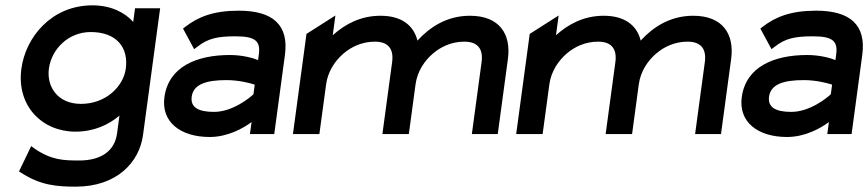

<svg xmlns="http://www.w3.org/2000/svg" viewBox="-20 -502 3251 719"><path d="M163.1 -245C173.1 -319 236.6 -382 319.6 -382C415.6 -382 461.9 -325 451.1 -245C442.2 -179 377.3 -113 283.3 -113C195.3 -113 154.1 -178 163.1 -245ZM60.1 -245C41.1 -104 139.2 -9 262.2 -9C331.2 -9 385.6 -34 427.3 -69L418.3 -2C409.6 62 360.6 99 276.6 99C218.6 99 172.8 98 108.7 54L96.9 45L51.1 140L59.4 145C131.1 192 193.4 197 263.4 197C418.4 197 501.8 105 515.5 4L579.7 -471H485.7L478.8 -420C448.4 -454 397.2 -482 326.2 -482C172.2 -482 75.9 -362 60.1 -245Z M665.4 -395 707 -318 719.2 -327C758.4 -358 794.5 -366 861.5 -366C935.5 -366 956.2 -349 949.3 -298L946.5 -277C927.5 -285 887 -296 841 -296C716 -296 611.1 -252 595.7 -138C583.2 -46 654.5 11 765.5 11C832.5 11 892 -22 922.1 -45L916 0H1007L1047 -296C1062.2 -408 1002.5 -462 874.5 -462C779.5 -462 722.4 -439 674.4 -402ZM697.9 -140C704.4 -188 755.3 -202 828.3 -202C873.3 -202 916.8 -191 934 -185L929.2 -149C915.4 -136 851.2 -83 781.2 -83C721.2 -83 692.7 -101 697.9 -140Z M1412 0H1511L1536.1 -186C1543.1 -237 1571.3 -276 1601.8 -302C1630.1 -326 1669.8 -346 1718.8 -346C1770.8 -346 1789.9 -317 1783.4 -269L1747 0H1844L1882 -281C1894.7 -375 1849.9 -443 1739.9 -443C1652.9 -443 1589.1 -400 1543.3 -350C1529 -407 1483.9 -443 1404.9 -443C1329.9 -443 1271.6 -411 1226 -370L1236 -444L1127.7 -375L1077 0H1176L1201.2 -186C1207.8 -235 1235.2 -275 1266.8 -302C1295.1 -326 1334.8 -346 1383.8 -346C1435.8 -346 1454.9 -317 1448.4 -269Z M2248 0H2347L2372.1 -186C2379.1 -237 2407.3 -276 2437.8 -302C2466.1 -326 2505.8 -346 2554.8 -346C2606.8 -346 2625.9 -317 2619.4 -269L2583 0H2680L2718 -281C2730.7 -375 2685.9 -443 2575.9 -443C2488.9 -443 2425.1 -400 2379.3 -350C2365 -407 2319.9 -443 2240.9 -443C2165.9 -443 2107.6 -411 2062 -370L2072 -444L1963.7 -375L1913 0H2012L2037.2 -186C2043.8 -235 2071.2 -275 2102.8 -302C2131.1 -326 2170.8 -346 2219.8 -346C2271.8 -346 2290.9 -317 2284.4 -269Z M2827.4 -395 2869 -318 2881.2 -327C2920.4 -358 2956.5 -366 3023.5 -366C3097.5 -366 3118.2 -349 3111.3 -298L3108.5 -277C3089.5 -285 3049 -296 3003 -296C2878 -296 2773.1 -252 2757.7 -138C2745.2 -46 2816.5 11 2927.5 11C2994.5 11 3054 -22 3084.1 -45L3078 0H3169L3209 -296C3224.2 -408 3164.5 -462 3036.5 -462C2941.5 -462 2884.4 -439 2836.4 -402ZM2859.9 -140C2866.4 -188 2917.3 -202 2990.3 -202C3035.3 -202 3078.8 -191 3096 -185L3091.2 -149C3077.4 -136 3013.2 -83 2943.2 -83C2883.2 -83 2854.7 -101 2859.9 -140Z"/></svg>

Font: Charger
Style: ExBdIt
Weight: 400
Designer: Jasper
Foundry: Cannot Into Space Fonts
Version: Version 0.99